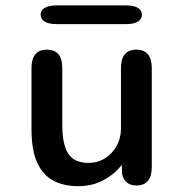

<svg xmlns="http://www.w3.org/2000/svg" viewBox="-20 -660 659 692"><path d="M149.5 -481Q204.5 -481 204.5 -414.5V-210Q204.5 -138.5 226.2 -105.8Q248 -73 298 -73Q332.5 -73 359 -89.8Q385.5 -106.5 400.8 -134.8Q416 -163 416 -196.5V-414.5Q416 -481 471.5 -481Q527 -481 527 -414.5V-58Q527 8.5 471.5 8.5Q429.5 8.5 420 -33L419 -66Q393.5 -32.5 353.2 -10.8Q313 11 261.5 11Q210 11 172.2 -9Q134.5 -29 114 -74Q93.5 -119 93.5 -194V-414.5Q93.5 -481 149.5 -481ZM126.5 -607Q126.5 -622.5 140.8 -631.5Q155 -640.5 186 -640.5H432.5Q463 -640.5 477.2 -631.5Q491.5 -622.5 491.5 -607Q491.5 -591.5 477.2 -582.2Q463 -573 432.5 -573H186Q155 -573 140.8 -582.2Q126.5 -591.5 126.5 -607Z"/></svg>

Font: Sono ExtraLight Monospace Medium
Style: Regular
Weight: 500
Version: Version 2.112